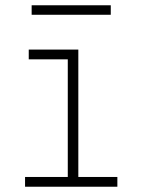

<svg xmlns="http://www.w3.org/2000/svg" viewBox="-20 -708 540 728"><path d="M425 0H75V-37H237V-483H89V-520H277V-37H425ZM400 -652H100V-688H400Z"/></svg>

Font: Iosevka Term Curly Extralight
Style: Regular
Weight: 200
Designer: Belleve Invis
Foundry: Belleve Invis
Version: Version 32.3.0